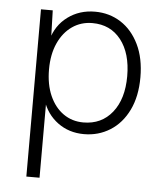

<svg xmlns="http://www.w3.org/2000/svg" viewBox="-52 -556 695 812"><g transform="rotate(5 295.5 -150.0)"><path d="M90 210V-500H140L144 -364L137 -374Q154 -437 203.5 -473.5Q253 -510 319 -510Q380 -510 428.5 -479Q477 -448 505.5 -389.5Q534 -331 534 -250Q534 -169 505.5 -110.5Q477 -52 427.5 -21Q378 10 317 10Q253 10 205.5 -25Q158 -60 139 -119L146 -130V210ZM310 -39Q387 -39 432.5 -96Q478 -153 478 -250Q478 -347 433.5 -404Q389 -461 312 -461Q264 -461 226.5 -435Q189 -409 167.5 -361.5Q146 -314 146 -250Q146 -186 167 -138.5Q188 -91 225 -65Q262 -39 310 -39Z"/></g></svg>

Font: Kantumruy Pro Light
Style: Regular
Weight: 300
Version: Version 1.002